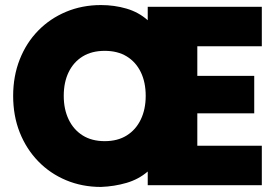

<svg xmlns="http://www.w3.org/2000/svg" viewBox="-20 -732 1096 759"><path d="M760 -549V-432H985V-284H760V-156H1015V0H564V-54Q528 -23 480 -9Q432 5 379 7Q305 7 241.5 -19.5Q178 -46 131 -94.5Q84 -143 58 -208.5Q32 -274 32 -353Q32 -431 58 -497Q84 -563 131 -611Q178 -659 241.5 -685.5Q305 -712 379 -712Q432 -712 480 -698Q528 -684 564 -652V-705H1015V-549ZM232 -353Q232 -300 251.5 -259.5Q271 -219 307 -196.5Q343 -174 394 -174Q445 -174 481 -196.5Q517 -219 536.5 -259.5Q556 -300 556 -353Q556 -407 536.5 -447Q517 -487 481 -509Q445 -531 394 -531Q343 -531 307 -509Q271 -487 251.5 -447Q232 -407 232 -353Z"/></svg>

Font: Parkinsans Light ExtraBold
Style: Regular
Weight: 800
Version: Version 1.000